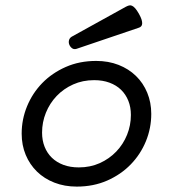

<svg xmlns="http://www.w3.org/2000/svg" viewBox="-20 -691 640 722"><path d="M61.5 -188.5Q61.5 -242.2 81.8 -291.5Q102.1 -340.8 138.9 -378.7Q175.8 -416.5 227.3 -439.2Q278.8 -461.9 341.8 -461.9Q387.7 -461.9 425.8 -447Q463.9 -432.1 491.2 -405.5Q518.6 -378.9 533.7 -342.3Q548.8 -305.7 548.8 -262.7Q548.8 -209 528.6 -159.7Q508.3 -110.4 471.4 -72.5Q434.6 -34.7 383.1 -12Q331.5 10.7 268.6 10.7Q222.7 10.7 184.6 -4.2Q146.5 -19 119.1 -45.7Q91.8 -72.3 76.7 -108.6Q61.5 -145 61.5 -188.5ZM138.2 -192.4Q138.2 -163.1 147.7 -139.2Q157.2 -115.2 175 -97.9Q192.9 -80.6 218.5 -71Q244.1 -61.5 276.4 -61.5Q319.3 -61.5 355.2 -77.6Q391.1 -93.8 417.2 -121.1Q443.4 -148.4 457.8 -184.1Q472.2 -219.7 472.2 -258.8Q472.2 -288.1 462.6 -312Q453.1 -335.9 435.3 -353.3Q417.5 -370.6 391.8 -380.1Q366.2 -389.6 334 -389.6Q291 -389.6 255.1 -373.5Q219.2 -357.4 193.1 -330.1Q167 -302.7 152.6 -267.1Q138.2 -231.4 138.2 -192.4ZM453.1 -665.5Q459.5 -668.9 465.1 -670.4Q470.7 -671.9 476.3 -669.4Q481.9 -667 488.3 -659.9Q494.6 -652.8 502.4 -639.2Q509.8 -626 512.5 -616.9Q515.1 -607.9 514.6 -601.8Q514.2 -595.7 510.7 -592Q507.3 -588.4 502.4 -586.9L267.6 -507.3Q258.3 -504.4 251.2 -509.5Q244.1 -514.6 240.7 -522.9Q237.3 -531.2 239.5 -539.8Q241.7 -548.3 250 -553.2Z"/></svg>

Font: Courier Prime
Style: Italic
Weight: 400
Monospace: yes
Designer: Alan Dague-Greene
Foundry: Quote-Unquote Apps
Version: Version 1.202